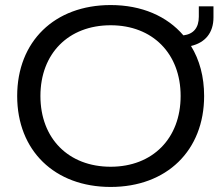

<svg xmlns="http://www.w3.org/2000/svg" viewBox="-20 -730 875 760"><path d="M418 10C640 10 788 -134 788 -350C788 -426 770 -493 736 -548C792 -561 825 -600 825 -661V-705H767V-664C767 -620 746 -595 706 -590C641 -666 541 -710 418 -710C196 -710 48 -566 48 -350C48 -134 196 10 418 10ZM418 -70C251 -70 140 -182 140 -350C140 -518 251 -630 418 -630C584 -630 695 -518 695 -350C695 -182 584 -70 418 -70Z"/></svg>

Font: Gully
Style: Regular
Weight: 400
Designer: jaikishan Patel
Foundry: MagicType
Version: Version 1.000;Glyphs 3.2 (3242)